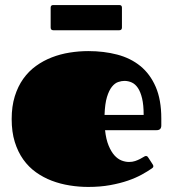

<svg xmlns="http://www.w3.org/2000/svg" viewBox="-20 -718 680 755"><path d="M487.3 -81.1Q500.5 -81.1 511.2 -84.7Q522 -88.4 530.5 -92.8Q539.1 -97.2 544.7 -100.8Q550.3 -104.5 553.2 -104.5Q557.6 -104.5 559.3 -103Q561 -101.6 563.5 -97.7L580.6 -71.3Q583 -67.4 583 -64.5Q583 -61 581.1 -59.1Q579.1 -57.1 577.1 -55.7Q561 -44.4 537.6 -31.5Q514.2 -18.6 483.2 -7.8Q452.1 2.9 413.1 10Q374 17.1 327.1 17.1Q290.5 17.1 253.9 11.2Q217.3 5.4 183.8 -7.3Q150.4 -20 121.6 -40.5Q92.8 -61 71.5 -90.8Q50.3 -120.6 38.1 -159.9Q25.9 -199.2 25.9 -250Q25.9 -299.8 38.1 -339.1Q50.3 -378.4 71.5 -408.2Q92.8 -438 121.6 -458.7Q150.4 -479.5 183.8 -492.4Q217.3 -505.4 253.9 -511.2Q290.5 -517.1 327.1 -517.1Q388.2 -517.1 440.7 -503.4Q493.2 -489.7 531.7 -458.5Q570.3 -427.2 592.3 -376.5Q614.3 -325.7 614.3 -252V-224.6Q614.3 -215.8 609.9 -210.9Q605.5 -206.1 595.2 -206.1H393.1Q397 -169.9 407 -145.8Q417 -121.6 429.9 -107.2Q442.9 -92.8 458 -86.9Q473.1 -81.1 487.3 -81.1ZM544.9 -266.1Q544.9 -305.2 538.8 -330.8Q532.7 -356.4 522.5 -371.8Q512.2 -387.2 498.3 -393.6Q484.4 -399.9 469.2 -399.9Q458 -399.9 444.8 -395.5Q431.6 -391.1 420.2 -377Q408.7 -362.8 400.6 -336.4Q392.6 -310.1 391.1 -266.1ZM189.5 -599.1Q179.2 -599.1 179.2 -609.9V-688Q179.2 -698.2 189.5 -698.2H449.2Q459.5 -698.2 459.5 -688V-609.9Q459.5 -599.1 449.2 -599.1Z"/></svg>

Font: Fascinate Cyrillic
Style: Regular
Weight: 900
Designer: Denis Ignatov
Foundry: Astigmatic (AOETI)
Version: Version 1.00 November 30, 2018, initial release